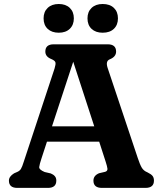

<svg xmlns="http://www.w3.org/2000/svg" viewBox="-20 -916 794 936"><path d="M254.5 -35.5Q254.5 0 213.5 0H64.5Q23.5 0 23.5 -35.5Q23.5 -55.5 48.5 -71L64.5 -78Q76 -83 82 -92.5Q88 -102 97 -131L246 -582Q252.5 -603 250.2 -611.8Q248 -620.5 230.5 -628Q201 -639.5 201 -664.5Q201 -700 242 -700H505Q546 -700 546 -664.5Q546 -639 514.5 -626.5Q494 -618 504.5 -585.5L651.5 -146Q662 -114 671.2 -98.5Q680.5 -83 698.5 -76Q717 -67 723.8 -58.2Q730.5 -49.5 730.5 -35.5Q730.5 0 689 0H477Q435.5 0 435.5 -35.5Q435.5 -60 463 -71.5L493 -78.5Q505 -82.5 503.8 -93.8Q502.5 -105 495 -128L463.5 -225.5H209L182.5 -144.5Q172.5 -114.5 171.2 -101.8Q170 -89 197.5 -77.5L227.5 -70.5Q240 -65.5 247.2 -57.2Q254.5 -49 254.5 -35.5ZM233.5 -300H439.5L337 -615ZM266.5 -756.5Q232.5 -756.5 212.5 -775.2Q192.5 -794 192.5 -826.5Q192.5 -858.5 212.5 -877.5Q232.5 -896.5 266.5 -896.5Q300.5 -896.5 320.2 -877.5Q340 -858.5 340 -826.5Q340 -794.5 320.2 -775.5Q300.5 -756.5 266.5 -756.5ZM480.5 -756.5Q446.5 -756.5 426.5 -775.2Q406.5 -794 406.5 -826.5Q406.5 -858.5 426.5 -877.5Q446.5 -896.5 480.5 -896.5Q515.5 -896.5 535.2 -877.5Q555 -858.5 555 -826.5Q555 -794.5 535.2 -775.5Q515.5 -756.5 480.5 -756.5Z"/></svg>

Font: Fraunces 9pt S100 SemiBold
Style: Regular
Weight: 600
Version: Version 1.000; ttfautohint (v1.8.3)